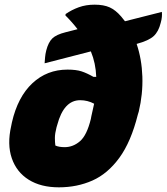

<svg xmlns="http://www.w3.org/2000/svg" viewBox="-20 -790 714 822"><path d="M269 -492Q306 -492 329 -484.5Q352 -477 380 -461H392Q390 -519 369 -570L171 -519Q172 -532 173 -545Q174 -558 178 -574Q187 -609 204 -625.5Q221 -642 261 -652L312 -665Q290 -694 260 -724L261 -730Q287 -748 317.5 -759Q348 -770 385 -770Q424 -770 449.5 -758.5Q475 -747 499 -719Q507 -709 515 -699L673 -739Q674 -729 673 -717.5Q672 -706 668 -692Q659 -655 638 -635.5Q617 -616 565 -602Q587 -537 589.5 -462Q592 -387 574 -312L570 -299Q541 -183 491 -114.5Q441 -46 375.5 -17Q310 12 232 12Q155 12 103 -20.5Q51 -53 30.5 -112.5Q10 -172 28 -251L31 -266Q56 -375 118.5 -433.5Q181 -492 269 -492ZM217 -167Q232 -160 257 -160Q293 -160 322.5 -185.5Q352 -211 369 -281L371 -292Q378 -321 383 -346Q355 -361 323 -361Q253 -361 225 -255L222 -245Q215 -218 215 -199.5Q215 -181 217 -167Z"/></svg>

Font: Recursive Mn Csl St Blk
Style: Italic
Weight: 900
Italic angle: -15°
Monospace: yes
Version: Version 1.079;hotconv 1.0.112;makeotfexe 2.5.65598; ttfautoh